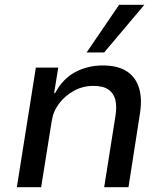

<svg xmlns="http://www.w3.org/2000/svg" viewBox="-20 -778 681 798"><path d="M50 0 129 -497H222L205 -391H209Q241 -451 293 -478.5Q345 -506 407 -506Q468 -506 505.5 -482.5Q543 -459 557.5 -413.5Q572 -368 561 -302L514 0H413L460 -297Q466 -335 459.5 -362.5Q453 -390 431 -405.5Q409 -421 368 -421Q324 -421 287 -400.5Q250 -380 225.5 -347.5Q201 -315 195 -275L151 0ZM340 -560 475 -758H580L413 -560Z"/></svg>

Font: Nunito Sans 7pt Medium
Style: Italic
Weight: 500
Italic angle: -9°
Designer: Vernon Adams
Foundry: Vernon Adams
Version: Version 3.101;gftools[0.9.27]